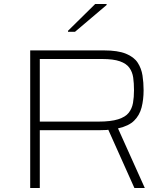

<svg xmlns="http://www.w3.org/2000/svg" viewBox="-20 -940 837 960"><path d="M131 0V-688H499Q569 -688 609.5 -671.5Q650 -655 668.5 -626.5Q687 -598 692.5 -562.5Q698 -527 698 -489Q698 -442 688 -403Q678 -364 651 -337Q624 -310 570 -298L704 0H652L514 -308L545 -297Q530 -291 512.5 -290Q495 -289 478 -289H179V0ZM179 -332H472Q534 -332 570.5 -343.5Q607 -355 623.5 -376Q640 -397 645 -425.5Q650 -454 650 -489Q650 -524 646 -552Q642 -580 627 -601Q612 -622 579.5 -633.5Q547 -645 491 -645H179ZM320 -781V-786L456 -920H513V-915L355 -781Z"/></svg>

Font: Saira Expanded ExtraLight
Style: Regular
Weight: 250
Width: 7
Designer: Hector Gatti with collaboration of the Omnibus-Type team
Foundry: Omnibus-Type
Version: Version 1.101